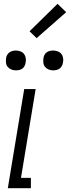

<svg xmlns="http://www.w3.org/2000/svg" viewBox="-20 -987 367 1007"><path d="M21 0 107 -520H167L90 -54H142V0ZM259 -618Q246 -618 235 -622.5Q224 -627 216.5 -636Q209 -645 207.5 -657.5Q206 -670 208 -683Q209 -691 213.5 -699.5Q218 -708 225.5 -713Q233 -718 241.5 -720Q250 -722 259 -722Q271 -722 283 -717.5Q295 -713 302 -704Q309 -695 311 -682.5Q313 -670 310 -657Q309 -649 304 -640.5Q299 -632 292 -627Q285 -622 276 -620Q267 -618 259 -618ZM63 -618Q51 -618 39.5 -622.5Q28 -627 20.5 -636Q13 -645 11.5 -657.5Q10 -670 12 -683Q13 -691 18 -699.5Q23 -708 30.5 -713Q38 -718 46.5 -720Q55 -722 63 -722Q76 -722 87.5 -717.5Q99 -713 106 -704Q113 -695 115 -682.5Q117 -670 114 -657Q113 -649 108.5 -640.5Q104 -632 97 -627Q90 -622 81 -620Q72 -618 63 -618ZM172 -787 135 -823 282 -967 327 -923Z"/></svg>

Font: Iosevka QP Light
Style: Italic
Weight: 300
Italic angle: -9°
Designer: Belleve Invis
Foundry: Belleve Invis
Version: Version 20.0.0; ttfautohint (v1.8.4)